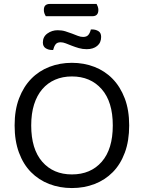

<svg xmlns="http://www.w3.org/2000/svg" viewBox="-20 -939 729 972"><path d="M212 -857Q208 -863 205 -871Q202 -879 202 -888Q202 -905 210 -912Q218 -919 232 -919H469Q472 -914 475 -905.5Q478 -897 478 -889Q478 -857 448 -857ZM401 -752Q419 -752 427.5 -762.5Q436 -773 440 -790H446Q464 -790 478 -781.5Q492 -773 492 -752Q492 -723 472 -706.5Q452 -690 419 -690Q398 -690 379 -695.5Q360 -701 343.5 -707.5Q327 -714 313 -719.5Q299 -725 287 -725Q269 -725 261 -714Q253 -703 249 -686H243Q225 -686 211 -695Q197 -704 197 -724Q197 -753 220 -769.5Q243 -786 272 -786Q293 -786 311 -780.5Q329 -775 344.5 -769Q360 -763 374 -757.5Q388 -752 401 -752ZM344 13Q282 13 229 -7.5Q176 -28 137 -67.5Q98 -107 76 -166.5Q54 -226 54 -304Q54 -382 76.5 -441Q99 -500 138 -540Q177 -580 230 -600.5Q283 -621 344 -621Q405 -621 458 -600.5Q511 -580 550 -540Q589 -500 611.5 -441Q634 -382 634 -304Q634 -226 612 -166.5Q590 -107 551 -67.5Q512 -28 459 -7.5Q406 13 344 13ZM344 -552Q297 -552 259 -535.5Q221 -519 194 -487.5Q167 -456 152.5 -410Q138 -364 138 -304Q138 -184 194 -120Q250 -56 344 -56Q439 -56 495 -120Q551 -184 551 -304Q551 -424 494.5 -488Q438 -552 344 -552Z"/></svg>

Font: Baloo 2 Latin
Style: Regular
Weight: 400
Designer: Sarang Kulkarni and Ek Type
Foundry: Ek Type
Version: Version 1.001